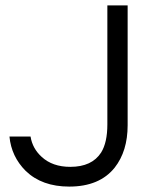

<svg xmlns="http://www.w3.org/2000/svg" viewBox="-20 -682 567 710"><path d="M452 -662V-219Q452 -123 404 -62Q348 8 236 8Q135 8 75 -50Q22 -103 15 -177H93Q100 -133 134 -102Q174 -65 240 -65Q320 -65 354 -118Q377 -155 377 -222V-662Z"/></svg>

Font: Questrial
Style: Regular
Weight: 400
Designer: Joe Prince
Foundry: Joe Prince
Version: Version 1.002